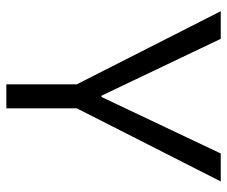

<svg xmlns="http://www.w3.org/2000/svg" viewBox="-74 -626 700 591"><g transform="rotate(90 275.5 -330.0)"><path d="M239 0V-217L14 -660H99L274 -293H278L452 -660H538L313 -217V0Z"/></g></svg>

Font: Bricolage Grotesque 36pt Light
Style: Regular
Weight: 300
Designer: Mathieu Triay
Foundry: Atelier Triay
Version: Version 1.001;gftools[0.9.33.dev8+g029e19f]